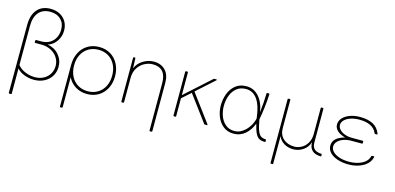

<svg xmlns="http://www.w3.org/2000/svg" viewBox="-86 -1340 4388 2135"><g transform="rotate(15 2108.0 -272.0)"><path d="M283 -787Q345 -787 391.5 -762Q438 -737 463.5 -692.5Q489 -648 489 -591Q489 -541 469 -499Q449 -457 417.5 -430Q386 -403 352 -395Q434 -381 484 -322.5Q534 -264 534 -186Q534 -126 505 -78.5Q476 -31 424 -3.5Q372 24 305 24Q249 24 194.5 4Q140 -16 108 -54V235Q108 243 100 243H82Q74 243 74 235L76 -547Q76 -661 130.5 -724Q185 -787 283 -787ZM306 -7Q363 -7 407 -30.5Q451 -54 475.5 -95Q500 -136 500 -187Q500 -239 472.5 -282Q445 -325 396 -350.5Q347 -376 287 -376H215Q207 -376 207 -384L208 -402Q208 -410 216 -410H277Q331 -410 371.5 -434Q412 -458 433.5 -500Q455 -542 455 -595Q455 -666 409.5 -710Q364 -754 287 -754Q202 -754 155.5 -699.5Q109 -645 109 -545L108 -95Q136 -55 192 -31Q248 -7 306 -7Z M663 235V-244Q663 -320 693.5 -382.5Q724 -445 781.5 -481Q839 -517 916 -517Q991 -517 1048 -482Q1105 -447 1136.5 -385.5Q1168 -324 1168 -247Q1168 -169 1136.5 -107.5Q1105 -46 1048 -11Q991 24 916 24Q841 24 783 -11.5Q725 -47 694 -109V235Q694 243 686 243H671Q663 243 663 235ZM916 -8Q980 -8 1030 -38Q1080 -68 1107.5 -122Q1135 -176 1135 -247Q1135 -318 1107 -372Q1079 -426 1029.5 -455.5Q980 -485 916 -485Q852 -485 802 -455.5Q752 -426 724 -372Q696 -318 696 -247Q696 -176 724 -121.5Q752 -67 802 -37.5Q852 -8 916 -8Z M1543 -517Q1628 -517 1677 -465.5Q1726 -414 1726 -324V235Q1726 243 1717 243H1702Q1694 243 1694 235V-309Q1694 -485 1540 -485Q1494 -485 1447.5 -461.5Q1401 -438 1370 -390Q1339 -342 1339 -272V5Q1339 13 1331 13H1316Q1308 13 1308 5V-498Q1308 -506 1316 -506H1326Q1334 -506 1334 -498L1338 -385Q1364 -447 1422.5 -482Q1481 -517 1543 -517Z M1931 13H1916Q1908 13 1908 5V-498Q1908 -506 1916 -506H1931Q1939 -506 1939 -498V-237L2233 -502Q2237 -506 2243 -506H2263Q2269 -506 2270.5 -503Q2272 -500 2268 -496L2064 -313L2298 2Q2300 6 2300 8Q2300 13 2293 13H2273Q2265 13 2262 8L2040 -291L1939 -201V5Q1939 13 1931 13Z M2821 -145Q2792 -68 2736.5 -20Q2681 28 2603 28Q2533 28 2484 -11.5Q2435 -51 2411 -112.5Q2387 -174 2387 -239Q2387 -309 2410.5 -373Q2434 -437 2484 -478Q2534 -519 2610 -519Q2695 -519 2753 -454.5Q2811 -390 2828 -278Q2842 -392 2844 -498Q2844 -506 2852 -506H2869Q2877 -506 2877 -498Q2874 -426 2863.5 -340.5Q2853 -255 2842 -201Q2856 -119 2872 -77.5Q2888 -36 2909 -20.5Q2930 -5 2964 -4Q2972 -4 2972 4V19Q2972 27 2964 27Q2924 26 2899.5 13Q2875 0 2856.5 -36.5Q2838 -73 2821 -145ZM2612 -488Q2549 -488 2506 -453.5Q2463 -419 2442 -363Q2421 -307 2421 -242Q2421 -185 2440 -130.5Q2459 -76 2500.5 -39.5Q2542 -3 2606 -3Q2655 -3 2698 -32.5Q2741 -62 2770.5 -108Q2800 -154 2810 -202Q2794 -345 2744 -416.5Q2694 -488 2612 -488Z M3473 -108Q3455 -46 3403 -11Q3351 24 3290 24Q3230 24 3183 -4.5Q3136 -33 3118 -81V235Q3118 243 3110 243H3095Q3087 243 3087 235V-498Q3087 -506 3095 -506H3110Q3116 -506 3117 -503Q3118 -502 3118 -498V-174Q3118 -96 3167.5 -52Q3217 -8 3295 -8Q3335 -8 3375 -29Q3415 -50 3441.5 -94Q3468 -138 3468 -201V-498Q3468 -506 3476 -506H3491Q3499 -506 3499 -498V-108Q3499 -12 3604 -9Q3612 -9 3612 -1L3613 13Q3613 21 3605 21Q3473 17 3473 -108Z M3927 28Q3855 28 3798.5 8.5Q3742 -11 3710.5 -45Q3679 -79 3679 -123Q3679 -216 3814 -252Q3753 -269 3721.5 -299.5Q3690 -330 3690 -369Q3690 -411 3720 -444.5Q3750 -478 3802 -497Q3854 -516 3919 -516Q4008 -516 4067.5 -485Q4127 -454 4153 -384Q4156 -376 4148 -376H4130Q4122 -376 4119 -383Q4077 -485 3917 -485Q3864 -485 3819.5 -470.5Q3775 -456 3749 -430.5Q3723 -405 3723 -373Q3723 -345 3745.5 -320.5Q3768 -296 3806 -282Q3844 -268 3887 -268H4013Q4021 -268 4021 -260V-243Q4021 -235 4013 -235H3894Q3843 -235 3801.5 -220.5Q3760 -206 3736 -180Q3712 -154 3712 -121Q3712 -88 3739.5 -61Q3767 -34 3815.5 -18.5Q3864 -3 3925 -3Q4010 -3 4072.5 -35Q4135 -67 4149 -125Q4152 -133 4159 -133H4177Q4181 -133 4182.5 -131Q4184 -129 4183 -125Q4166 -53 4094.5 -12.5Q4023 28 3927 28Z"/></g></svg>

Font: LINE Seed JP_TTF Thin
Style: Regular
Weight: 250
Designer: LY Corporation & Fontrix & Fontworks
Version: Version 1.008